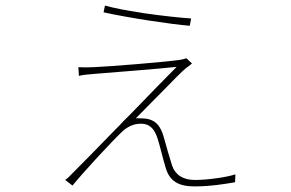

<svg xmlns="http://www.w3.org/2000/svg" viewBox="-20 -636 1040 686"><path d="M663 -570C631 -572 562 -579 493 -589L482 -591C434 -598 388 -607 355 -616L350 -592C435 -573 592 -549 658 -544L663 -570ZM820 15 821 -13C787 -2 719 7 677 7C635 7 607 -10 595 -44C588 -66 573 -116 566 -143C555 -184 537 -213 486 -213C479 -213 470 -214 465 -213C483 -231 510 -259 538 -287L547 -296C591 -341 635 -386 645 -393C651 -397 657 -402 666 -409L646 -428C639 -425 634 -424 622 -422C568 -414 366 -398 315 -396C294 -395 276 -395 260 -396L262 -365C279 -369 294 -370 317 -372C369 -376 555 -391 611 -397C571 -357 512 -296 451 -233L443 -225L439 -221L431 -213L419 -201C413 -194 406 -187 400 -181L392 -173C332 -111 274 -52 234 -12C225 -2 221 1 213 7L239 27C276 -19 387 -139 419 -168C438 -185 460 -194 483 -194C519 -194 533 -171 543 -141C550 -121 563 -65 571 -40C585 13 620 30 675 30C732 30 787 21 820 15Z"/></svg>

Font: Glow Sans SC Normal Thin
Style: Regular
Weight: 100
Designer: Ryoko NISHIZUKA (kana, bopomofo & ideographs); Paul D. Hunt (Latin, Greek & Cyrillic); Sandoll Communications, Soo-young
Version: Version 0.93